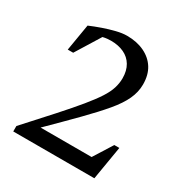

<svg xmlns="http://www.w3.org/2000/svg" viewBox="-148 -741 820 857"><g transform="rotate(30 262.0 -312.0)"><path d="M37 0V-28Q111 -109 163.5 -167.5Q216 -226 250.5 -268Q285 -310 305 -341Q325 -372 333 -398Q341 -424 341 -449Q341 -488 325 -515Q309 -542 280 -555.5Q251 -569 213 -569Q205 -569 194 -568Q183 -567 171 -564L93 -438H65L88 -575Q116 -587 147.5 -598Q179 -609 209.5 -616.5Q240 -624 264 -624Q315 -624 353.5 -605.5Q392 -587 413 -553.5Q434 -520 434 -471Q434 -432 416.5 -394Q399 -356 362 -312Q325 -268 268.5 -210.5Q212 -153 134 -76H397L458 -173H484L455 0Z"/></g></svg>

Font: Ancizar Serif Light
Style: Regular
Weight: 400
Version: Version 8.100